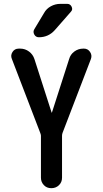

<svg xmlns="http://www.w3.org/2000/svg" viewBox="-20 -985 540 1005"><path d="M190.4 -290 42 -676.8Q34.2 -695.3 45.4 -712.9Q56.6 -730.5 78.1 -730.5H85.9Q111.3 -730.5 131.8 -715.3Q152.3 -700.2 160.2 -675.8L250 -396.5Q250 -395.5 251 -395Q252 -394.5 252 -396.5L341.8 -675.8Q348.6 -700.2 369.1 -715.3Q389.6 -730.5 416 -730.5H419.9Q439.5 -730.5 451.2 -713.4Q462.9 -696.3 456.1 -676.8L307.6 -290Q304.7 -282.2 304.7 -274.4V-54.7Q304.7 -31.2 288.6 -15.6Q272.5 0 248.5 0Q224.6 0 209.5 -16.1Q194.3 -32.2 194.3 -54.7V-274.4Q194.3 -280.3 190.4 -290ZM295.9 -964.8H332Q347.7 -964.8 355 -949.7Q362.3 -934.6 350.6 -922.9L266.6 -827.1Q233.4 -790 183.6 -790Q167 -790 159.2 -804.7Q151.4 -819.3 160.2 -833L210 -916Q222.7 -939.5 246.1 -952.1Q269.5 -964.8 295.9 -964.8Z"/></svg>

Font: Rounded Mgen+ 1m medium
Style: Regular
Weight: 500
Designer: [Source Han Sans]
Ryoko NISHIZUKA  (kana & ideographs); Paul D. Hunt (Latin, Greek & Cyrillic); Wenlong ZHANG  (bopomofo
Version: Version 1.059.20150602